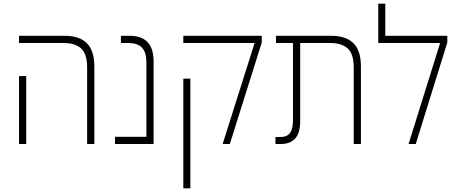

<svg xmlns="http://www.w3.org/2000/svg" viewBox="-20 -780 2478 1040"><path d="M452 0V-414Q452 -488 419.5 -517.5Q387 -547 325 -547H83V-586H331Q410 -586 450.5 -546Q491 -506 491 -420V0ZM83 0V-368H122V0Z M603 0V-39H773V-439Q773 -498 748.5 -522.5Q724 -547 675 -547H635V-586H685Q746 -586 779 -552Q812 -518 812 -446V0Z M1186 0 1359 -547H973V-586H1398V-550L1225 0ZM973 240V-354H1011V240Z M1472 0V-38H1499Q1535 -38 1551 -60Q1567 -82 1567 -133V-547H1475V-586H1775Q1854 -586 1894.5 -546Q1935 -506 1935 -420V0H1896V-414Q1896 -488 1863.5 -517.5Q1831 -547 1769 -547H1606V-123Q1606 -60 1579 -30Q1552 0 1502 0Z M2067 -586H2403V-550L2232 0H2193L2364 -547H2029V-760H2067Z"/></svg>

Font: Noto Sans Hebrew SemiCondensed ExtraLight
Style: Regular
Weight: 200
Width: 4
Designer: Monotype Design Team
Foundry: Monotype Imaging Inc.
Version: Version 2.004; ttfautohint (v1.8.4.7-5d5b)